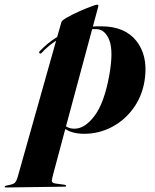

<svg xmlns="http://www.w3.org/2000/svg" viewBox="-128 -571 668 828"><path d="M51 -342.5Q46.5 -338 42.5 -341.5Q38.5 -345.5 44 -351Q61 -368.5 79.2 -383.8Q97.5 -399 118.5 -411.5L137 -476Q139 -483 160.8 -495.5Q182.5 -508 211 -520.8Q239.5 -533.5 262.8 -542.2Q286 -551 291 -551Q298 -551 295.5 -541.5L272.5 -456.5Q291.5 -458 311.5 -457.5Q410.5 -456.5 459.5 -395.2Q508.5 -334 497.5 -237.5Q489 -164.5 451 -109.5Q413 -54.5 355.8 -24Q298.5 6.5 233 6Q184.5 5.5 153.5 -14.5L102 178Q96.5 198 95.5 208Q94.5 218 111.5 220.5L149 225.5Q157 226.5 157 230Q157 234 150 234L-102 237.5Q-107.5 237.5 -107.5 234Q-107.5 231 -101.5 229.5Q-72 224.5 -64.5 217.8Q-57 211 -51 189.5L114 -395.5Q80.5 -374 51 -342.5ZM191.5 -16Q237 -15 279.2 -70.8Q321.5 -126.5 343 -245Q362 -350.5 343.5 -397.5Q325 -444.5 288 -445.5Q278.5 -446 269.5 -445.5L156.5 -26Q172.5 -16 191.5 -16Z"/></svg>

Font: Fraunces 144pt S000
Style: Bold Italic
Weight: 700
Italic angle: -16°
Version: Version 1.000; ttfautohint (v1.8.3)